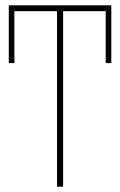

<svg xmlns="http://www.w3.org/2000/svg" viewBox="-20 -701 451 721"><path d="M13 -681H398V-464H377V-659H217V0H194V-659H34V-464H13Z"/></svg>

Font: Fira Sans Extra Condensed Thin
Style: Regular
Weight: 250
Width: 1
Designer: Carrois Corporate & Edenspiekermann AG
Foundry: Carrois Corporate GbR & Edenspiekermann AG
Version: Version 4.203